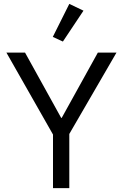

<svg xmlns="http://www.w3.org/2000/svg" viewBox="-20 -969 633 989"><path d="M304 -755 410 -914 337 -949 252 -779ZM253 0H337V-279L580 -698H484L298 -362H295L109 -698H13L253 -276Z"/></svg>

Font: Braiins Sans
Style: Regular
Weight: 400
Designer: Mike Abbink, Paul van der Laan, Pieter van Rosmalen, Jiri Chlebus, Lubos Buracinsky
Foundry: Bold Monday, Sudetype
Version: Version 1.000;hotconv 1.0.109;makeotfexe 2.5.65596